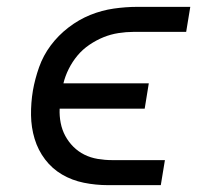

<svg xmlns="http://www.w3.org/2000/svg" viewBox="-20 -540 640 560"><path d="M449 0H295Q259 0 224.5 -7Q190 -14 161 -31Q132 -48 111.5 -75Q91 -102 81 -135Q71 -168 70.5 -204Q70 -240 76 -276Q82 -310 94 -344Q106 -378 128 -407.5Q150 -437 180 -460Q210 -483 243.5 -496.5Q277 -510 312 -515Q347 -520 381 -520H535L523 -447H369Q348 -447 325.5 -443.5Q303 -440 282 -431.5Q261 -423 241 -409.5Q221 -396 206 -378Q191 -360 180.5 -339Q170 -318 165 -297H414L402 -223H154Q153 -202 157 -181.5Q161 -161 170.5 -143.5Q180 -126 194 -112Q208 -98 226 -89Q244 -80 265 -76.5Q286 -73 307 -73H461Z"/></svg>

Font: Iosevka HT Extended
Style: Italic
Weight: 400
Width: 7
Italic angle: -9°
Monospace: yes
Designer: Belleve Invis
Foundry: Belleve Invis
Version: Version 32.3.0; ttfautohint (v1.8.4)